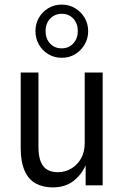

<svg xmlns="http://www.w3.org/2000/svg" viewBox="-20 -805 537 834"><path d="M209 9Q167 9 135.5 -8Q104 -25 87 -63.5Q70 -102 70 -161V-490H147V-168Q147 -127 157 -102.5Q167 -78 186 -67.5Q205 -57 231 -57Q263 -57 290 -73Q317 -89 332.5 -117.5Q348 -146 348 -184V-490H426V0H352V-94H355Q337 -49 300.5 -20Q264 9 209 9ZM248 -554Q216 -554 190 -569.5Q164 -585 149 -611.5Q134 -638 134 -670Q134 -702 149 -728Q164 -754 190 -769.5Q216 -785 248 -785Q280 -785 306 -769.5Q332 -754 347.5 -728Q363 -702 363 -669Q363 -638 347.5 -611.5Q332 -585 306.5 -569.5Q281 -554 248 -554ZM248 -595Q279 -595 298.5 -616.5Q318 -638 318 -670Q318 -703 298.5 -724Q279 -745 248 -745Q218 -745 198 -724Q178 -703 178 -670Q178 -637 197.5 -616Q217 -595 248 -595Z"/></svg>

Font: Nunito Sans 10pt Condensed
Style: Regular
Weight: 400
Width: 3
Designer: Vernon Adams
Foundry: Vernon Adams
Version: Version 3.101;gftools[0.9.27]